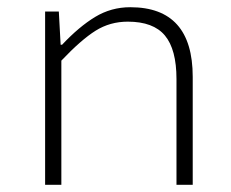

<svg xmlns="http://www.w3.org/2000/svg" viewBox="-20 -512 639 532"><path d="M105 0V-480H143L148 -388H152Q199 -438 243.5 -465Q288 -492 341 -492Q514 -492 514 -299V0H469V-293Q469 -375 437 -413.5Q405 -452 334 -452Q285 -452 245 -427Q205 -402 150 -344V0Z"/></svg>

Font: Source Code Pro Light
Style: Regular
Weight: 300
Monospace: yes
Designer: Paul D. Hunt, Teo Tuominen
Foundry: Adobe Systems Incorporated
Version: Version 2.030;PS 1.0;hotconv 16.6.51;makeotf.lib2.5.65220